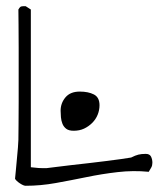

<svg xmlns="http://www.w3.org/2000/svg" viewBox="-20 -597 516 617"><path d="M28.3 -22.5Q29.3 -30.3 30.8 -47.9Q32.2 -65.4 34.2 -85Q36.1 -104.5 37.6 -122.6Q39.1 -140.6 39.1 -147.5Q39.1 -163.1 39.6 -195.8Q40 -228.5 40 -269.5V-443.4Q40 -484.4 39.6 -517.1Q39.1 -549.8 39.1 -566.4Q43 -573.2 45.9 -575.2Q48.8 -577.1 55.7 -577.1H62.5Q65.4 -575.2 72.3 -570.8Q79.1 -566.4 79.1 -566.4V-59.6Q82 -59.6 88.9 -58.6Q95.7 -57.6 104 -57.1Q112.3 -56.6 119.6 -56.6Q127 -56.6 128.9 -56.6Q139.6 -57.6 160.6 -60.5Q181.6 -63.5 209 -66.4Q236.3 -69.3 265.6 -72.8Q294.9 -76.2 321.8 -79.6Q348.6 -83 369.6 -85.9Q390.6 -88.9 401.4 -90.8Q415 -97.7 424.8 -100.1Q434.6 -102.5 448.2 -102.5Q460.9 -102.5 465.3 -93.8Q469.7 -85 469.7 -74.2Q469.7 -65.4 466.3 -59.1Q462.9 -52.7 458 -44.9Q408.2 -49.8 357.9 -43.9Q307.6 -38.1 257.8 -27.8Q208 -17.6 159.2 -8.8Q110.4 0 62.5 0Q55.7 0 43.9 -7.8Q32.2 -15.6 28.3 -22.5ZM174.8 -241.2Q174.8 -265.6 190.4 -284.2Q206.1 -302.7 236.3 -302.7Q263.7 -302.7 281.7 -293.5Q299.8 -284.2 299.8 -258.8Q299.8 -243.2 293.9 -228.5Q288.1 -213.9 276.4 -202.1Q264.6 -190.4 250 -183.6Q235.4 -176.8 216.8 -176.8Q201.2 -176.8 192.9 -183.1Q184.6 -189.5 180.7 -199.2Q176.8 -209 175.8 -220.2Q174.8 -231.4 174.8 -241.2Z"/></svg>

Font: Waiting for the Sunrise
Style: Regular
Weight: 300
Version: Version 1.001 2001